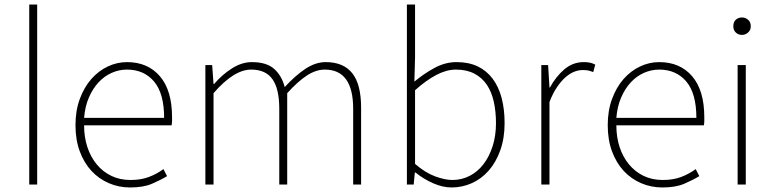

<svg xmlns="http://www.w3.org/2000/svg" viewBox="-20 -814 3414 847"><path d="M109 0V-794H144V0Z M554 13Q504 13 460 -6Q416 -25 383.5 -60Q351 -95 332 -146Q313 -197 313 -262Q313 -326 332 -377.5Q351 -429 382.5 -465Q414 -501 455 -520.5Q496 -540 540 -540Q632 -540 685.5 -477.5Q739 -415 739 -297Q739 -289 739 -280Q739 -271 737 -261H351Q351 -209 365.5 -165Q380 -121 407 -88.5Q434 -56 471.5 -38Q509 -20 556 -20Q601 -20 636 -33Q671 -46 701 -68L717 -37Q687 -19 649.5 -3Q612 13 554 13ZM704 -294Q704 -402 659.5 -454.5Q615 -507 540 -507Q505 -507 472.5 -492.5Q440 -478 414.5 -450.5Q389 -423 372 -383.5Q355 -344 351 -294Z M886 -527H916L922 -443H924Q960 -485 1003.5 -512.5Q1047 -540 1091 -540Q1156 -540 1189.5 -510Q1223 -480 1236 -430Q1283 -481 1327.5 -510.5Q1372 -540 1417 -540Q1495 -540 1534 -491Q1573 -442 1573 -339V0H1538V-334Q1538 -507 1413 -507Q1374 -507 1334 -481Q1294 -455 1247 -403V0H1212V-334Q1212 -422 1182 -464.5Q1152 -507 1088 -507Q1012 -507 922 -403V0H886Z M1972 13Q1934 13 1892 -5Q1850 -23 1813 -53H1810L1805 0H1775V-794H1811V-560L1808 -454Q1850 -489 1897 -514.5Q1944 -540 1994 -540Q2048 -540 2087.5 -521Q2127 -502 2153.5 -466.5Q2180 -431 2193 -381.5Q2206 -332 2206 -271Q2206 -204 2187 -151Q2168 -98 2136 -61.5Q2104 -25 2061.5 -6Q2019 13 1972 13ZM1975 -20Q2017 -20 2052.5 -38.5Q2088 -57 2113.5 -90.5Q2139 -124 2153.5 -170Q2168 -216 2168 -271Q2168 -321 2158.5 -364.5Q2149 -408 2128 -439.5Q2107 -471 2073 -489Q2039 -507 1991 -507Q1950 -507 1905 -483.5Q1860 -460 1811 -416V-91Q1856 -52 1899.5 -36Q1943 -20 1975 -20Z M2368 -527H2398L2404 -428H2406Q2432 -476 2469.5 -508Q2507 -540 2555 -540Q2569 -540 2580.5 -538Q2592 -536 2606 -529L2597 -496Q2584 -501 2575 -503Q2566 -505 2550 -505Q2532 -505 2513 -497.5Q2494 -490 2475 -473.5Q2456 -457 2437.5 -430Q2419 -403 2404 -364V0H2368Z M2902 13Q2852 13 2808 -6Q2764 -25 2731.5 -60Q2699 -95 2680 -146Q2661 -197 2661 -262Q2661 -326 2680 -377.5Q2699 -429 2730.5 -465Q2762 -501 2803 -520.5Q2844 -540 2888 -540Q2980 -540 3033.5 -477.5Q3087 -415 3087 -297Q3087 -289 3087 -280Q3087 -271 3085 -261H2699Q2699 -209 2713.5 -165Q2728 -121 2755 -88.5Q2782 -56 2819.5 -38Q2857 -20 2904 -20Q2949 -20 2984 -33Q3019 -46 3049 -68L3065 -37Q3035 -19 2997.5 -3Q2960 13 2902 13ZM3052 -294Q3052 -402 3007.5 -454.5Q2963 -507 2888 -507Q2853 -507 2820.5 -492.5Q2788 -478 2762.5 -450.5Q2737 -423 2720 -383.5Q2703 -344 2699 -294Z M3234 -527H3270V0H3234ZM3253 -660Q3237 -660 3226 -670.5Q3215 -681 3215 -698Q3215 -717 3226 -727Q3237 -737 3253 -737Q3268 -737 3280 -727Q3292 -717 3292 -698Q3292 -681 3280 -670.5Q3268 -660 3253 -660Z"/></svg>

Font: SpoqaHanSans
Style: Thin
Weight: 250
Designer: [Spoqa Han Sans] Dong-huui Kim \uAE40 \uB3D9 \uD718   [Noto Sans] Ryoko NISHIZUKA \u897F \u585A \u6DBC \u5B50  (kana & i
Foundry: Spoqa (http://bi.spoqa.com)
Version: Version 1.004;PS 1.004;hotconv 1.0.82;makeotf.lib2.5.63406